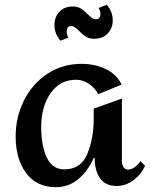

<svg xmlns="http://www.w3.org/2000/svg" viewBox="-20 -765 627 797"><path d="M485 -414 388 -374Q374 -400 349 -417Q324 -434 296 -434Q229 -434 190 -378Q151 -322 151 -238Q151 -161 174 -111.5Q197 -62 247 -62Q317 -62 343 -127.5Q369 -193 369 -270V-314L486 -356V-96Q486 -82 492.5 -71.5Q499 -61 512 -61Q537 -61 563 -96L582 -77Q567 -42 534.5 -17.5Q502 7 465 7Q417 7 395 -25.5Q373 -58 373 -109H369Q345 -55 305 -21.5Q265 12 212 12Q132 12 88.5 -46.5Q45 -105 45 -199Q45 -279 79.5 -348Q114 -417 176.5 -458.5Q239 -500 319 -500Q372 -500 417.5 -479Q463 -458 485 -414ZM448 -681Q448 -648 427 -626Q406 -604 371 -604Q350 -604 336 -613Q322 -622 308 -637Q298 -647 290.5 -652Q283 -657 275 -657Q257 -657 257 -633Q257 -620 264 -609L231 -596Q206 -625 206 -661Q206 -694 226.5 -716Q247 -738 282 -738Q303 -738 317 -729Q331 -720 345 -705Q355 -695 362.5 -690Q370 -685 378 -685Q387 -685 392 -691Q397 -697 397 -708Q397 -721 389 -732L423 -745Q448 -717 448 -681Z"/></svg>

Font: Amita
Style: Bold
Weight: 700
Designer: Eduardo Rodriguez Tunni, Modular Infotech, Brian J. Bonislawsky
Foundry: Eduardo Rodriguez Tunni, Modular Infotech, Brian J. Bonislawsky
Version: Version 1.003